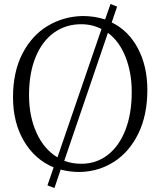

<svg xmlns="http://www.w3.org/2000/svg" viewBox="-20 -845 799 959"><path d="M45 -359Q45 -486 92 -577Q139 -668 218 -715.5Q297 -763 393 -765Q451 -765 505 -748L532 -825L565 -812L538 -733Q622 -692 669 -603Q716 -514 716 -396Q716 -270 671 -178Q626 -86 549.5 -37Q473 12 379 14Q328 14 283 2L252 94L217 81L248 -9Q154 -48 99.5 -140.5Q45 -233 45 -359ZM385 -724Q309 -724 250 -682Q191 -640 158 -560Q125 -480 125 -369Q125 -264 162.5 -181.5Q200 -99 267 -59L487 -700Q441 -724 385 -724ZM386 -27Q461 -27 518 -71Q575 -115 606.5 -196Q638 -277 638 -386Q638 -482 607 -560.5Q576 -639 519 -681L301 -42Q340 -27 386 -27Z"/></svg>

Font: Martel UltraLight
Style: Regular
Weight: 250
Designer: Dan Reynolds
Foundry: Dan Reynolds
Version: Version 1.001; ttfautohint (v1.1) -l 5 -r 5 -G 72 -x 0 -D la